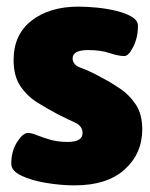

<svg xmlns="http://www.w3.org/2000/svg" viewBox="-20 -551 453 579"><path d="M205 8Q163 8 118.5 0.5Q74 -7 44 -21.5Q14 -36 14 -57Q14 -95 31.5 -122.5Q49 -150 64 -150Q75 -150 91 -143.5Q107 -137 130.5 -130Q154 -123 184 -123Q229 -123 229 -150Q229 -171 206 -181.5Q183 -192 155 -206Q125 -222 94 -241Q63 -260 42 -290.5Q21 -321 21 -370Q21 -447 75.5 -489Q130 -531 216 -531Q242 -531 272.5 -528Q303 -525 331.5 -518Q360 -511 378 -500Q396 -489 396 -473Q396 -438 382 -410Q368 -382 355 -382Q337 -382 310.5 -391Q284 -400 246 -400Q199 -400 199 -375Q199 -355 225 -346Q251 -337 292 -314Q317 -301 344 -282.5Q371 -264 390 -235Q409 -206 409 -161Q409 -88 356 -40Q303 8 205 8Z"/></svg>

Font: Asap Black
Style: Regular
Weight: 900
Designer: Pablo Cosgaya
Foundry: Omnibus-Type
Version: Version 3.001; ttfautohint (v1.8.4.7-5d5b)